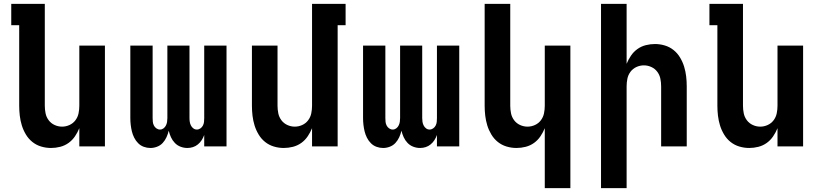

<svg xmlns="http://www.w3.org/2000/svg" viewBox="-20 -755 4240 990"><path d="M243 8Q217 8 192 0.5Q167 -7 147 -23Q127 -39 113.5 -61.5Q100 -84 92.5 -108.5Q85 -133 82 -158.5Q79 -184 79 -210V-625H38V-735H211V-210Q211 -190 215 -170.5Q219 -151 231 -135Q243 -119 261.5 -110.5Q280 -102 300 -102Q320 -102 338.5 -110.5Q357 -119 369 -135Q381 -151 385 -170.5Q389 -190 389 -210V-520H521V0H389V-94Q380 -72 366.5 -52Q353 -32 333.5 -18Q314 -4 290.5 2Q267 8 243 8Z M755 8Q738 8 721.5 2Q705 -4 692.5 -16.5Q680 -29 672 -45Q664 -61 660 -77.5Q656 -94 654 -111.5Q652 -129 652 -146V-520H767V-146Q767 -136 768 -126.5Q769 -117 773.5 -108Q778 -99 786.5 -93Q795 -87 805 -87Q815 -87 823 -93Q831 -99 835.5 -108Q840 -117 841.5 -126.5Q843 -136 843 -146V-520H957V-146Q957 -136 958.5 -126.5Q960 -117 964.5 -108Q969 -99 977 -93Q985 -87 995 -87Q1005 -87 1013.5 -93Q1022 -99 1026.5 -108Q1031 -117 1032 -126.5Q1033 -136 1033 -146V-520H1148V0H1033V-59Q1028 -45 1020 -32.5Q1012 -20 1000.5 -10.5Q989 -1 975 3.5Q961 8 946 8Q928 8 911 1.5Q894 -5 881.5 -18Q869 -31 861.5 -47.5Q854 -64 850 -81Q846 -64 838.5 -47.5Q831 -31 819 -18Q807 -5 790 1.5Q773 8 756 8Z M1443 8Q1417 8 1392 0.5Q1367 -7 1347 -23Q1327 -39 1313.5 -61.5Q1300 -84 1292.5 -108.5Q1285 -133 1282 -158.5Q1279 -184 1279 -210V-520H1411V-210Q1411 -190 1415 -170.5Q1419 -151 1431 -135Q1443 -119 1461.5 -110.5Q1480 -102 1500 -102Q1520 -102 1538.5 -110.5Q1557 -119 1569 -135Q1581 -151 1585 -170.5Q1589 -190 1589 -210V-735H1762V-625H1721V0H1589V-94Q1580 -72 1566.5 -52Q1553 -32 1533.5 -18Q1514 -4 1490.5 2Q1467 8 1443 8Z M1955 8Q1938 8 1921.5 2Q1905 -4 1892.5 -16.5Q1880 -29 1872 -45Q1864 -61 1860 -77.5Q1856 -94 1854 -111.5Q1852 -129 1852 -146V-520H1967V-146Q1967 -136 1968 -126.5Q1969 -117 1973.5 -108Q1978 -99 1986.5 -93Q1995 -87 2005 -87Q2015 -87 2023 -93Q2031 -99 2035.5 -108Q2040 -117 2041.5 -126.5Q2043 -136 2043 -146V-520H2157V-146Q2157 -136 2158.5 -126.5Q2160 -117 2164.5 -108Q2169 -99 2177 -93Q2185 -87 2195 -87Q2205 -87 2213.5 -93Q2222 -99 2226.5 -108Q2231 -117 2232 -126.5Q2233 -136 2233 -146V-520H2348V0H2233V-59Q2228 -45 2220 -32.5Q2212 -20 2200.5 -10.5Q2189 -1 2175 3.5Q2161 8 2146 8Q2128 8 2111 1.5Q2094 -5 2081.5 -18Q2069 -31 2061.5 -47.5Q2054 -64 2050 -81Q2046 -64 2038.5 -47.5Q2031 -31 2019 -18Q2007 -5 1990 1.5Q1973 8 1956 8Z M2789 215V-94Q2780 -72 2766.5 -52Q2753 -32 2733.5 -18Q2714 -4 2690.5 2Q2667 8 2643 8Q2617 8 2592 0.5Q2567 -7 2547 -23Q2527 -39 2513.5 -61.5Q2500 -84 2492.5 -108.5Q2485 -133 2482 -158.5Q2479 -184 2479 -210V-735H2611V-210Q2611 -190 2615 -170.5Q2619 -151 2631 -135Q2643 -119 2661.5 -110.5Q2680 -102 2700 -102Q2720 -102 2738.5 -110.5Q2757 -119 2769 -135Q2781 -151 2785 -170.5Q2789 -190 2789 -210V-520H2921V215Z M3079 215V-735H3211V-426Q3220 -448 3233.5 -468Q3247 -488 3266.5 -502Q3286 -516 3309.5 -522Q3333 -528 3357 -528Q3383 -528 3408 -520.5Q3433 -513 3453 -497Q3473 -481 3486.5 -458.5Q3500 -436 3507.5 -411.5Q3515 -387 3518 -361.5Q3521 -336 3521 -310V0H3389V-310Q3389 -330 3385 -349.5Q3381 -369 3369 -385Q3357 -401 3338.5 -409.5Q3320 -418 3300 -418Q3280 -418 3261.5 -409.5Q3243 -401 3231 -385Q3219 -369 3215 -349.5Q3211 -330 3211 -310V215Z M3843 8Q3817 8 3792 0.5Q3767 -7 3747 -23Q3727 -39 3713.5 -61.5Q3700 -84 3692.5 -108.5Q3685 -133 3682 -158.5Q3679 -184 3679 -210V-625H3638V-735H3811V-210Q3811 -190 3815 -170.5Q3819 -151 3831 -135Q3843 -119 3861.5 -110.5Q3880 -102 3900 -102Q3920 -102 3938.5 -110.5Q3957 -119 3969 -135Q3981 -151 3985 -170.5Q3989 -190 3989 -210V-520H4121V0H3989V-94Q3980 -72 3966.5 -52Q3953 -32 3933.5 -18Q3914 -4 3890.5 2Q3867 8 3843 8Z"/></svg>

Font: Iosevka Extrabold Extended
Style: Regular
Weight: 800
Width: 7
Monospace: yes
Designer: Belleve Invis
Foundry: Belleve Invis
Version: Version 32.5.0; ttfautohint (v1.8.4)